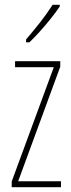

<svg xmlns="http://www.w3.org/2000/svg" viewBox="-20 -783 298 803"><path d="M235 0H29V-24L205 -502H43V-527H232V-504L56 -25H235ZM230 -756Q214 -732 191.5 -704Q169 -676 146 -650.5Q123 -625 103 -606H89V-618Q123 -658 149 -691Q175 -724 200 -763H230Z"/></svg>

Font: Noto Sans Telugu ExtraCondensed Thin
Style: Regular
Weight: 100
Width: 2
Designer: Jelle Bosma - Monotype Design Team
Foundry: Monotype Imaging Inc.
Version: Version 2.005; ttfautohint (v1.8.4.7-5d5b)